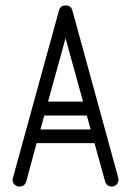

<svg xmlns="http://www.w3.org/2000/svg" viewBox="-20 -683 481 703"><path d="M413 -32Q414 -28 414 -25Q414 -15 407 -7.5Q400 0 390 0Q371 0 365 -18L326 -159H114L76 -18Q70 0 51 0Q41 0 33.5 -7Q26 -14 26 -24Q26 -30 28 -34L196 -645Q201 -663 220 -663Q221 -663 222 -663Q222 -663 223 -663Q240 -662 245 -645ZM156 -311H284L220 -543ZM128 -209H312L298 -260H142Z"/></svg>

Font: Libertine Sup
Style: Regular
Weight: 400
Designer: Bastien Sozeau
Foundry: NBR — Bastien Sozeau
Version: Version 2.003; ttfautohint (v1.8.4.7-5d5b);gftools[0.9.33]